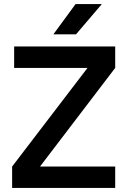

<svg xmlns="http://www.w3.org/2000/svg" viewBox="-20 -930 625 950"><path d="M50 -700H550V-594L178 -106H550V0H40V-106L413 -594H50ZM354 -910H484L356 -760H244Z"/></svg>

Font: Retni Sans
Style: Bold
Weight: 700
Designer: Vitaly Kuzmin
Foundry: ParaType Ltd.
Version: Version 1.00;March 2, 2019;FontCreator 11.5.0.2425 64-bit; t